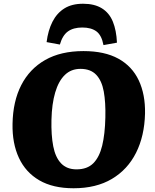

<svg xmlns="http://www.w3.org/2000/svg" viewBox="-20 -990 830 1026"><path d="M47 -328Q49 -448 93.5 -535Q138 -622 221.5 -669.5Q305 -717 426 -717Q539 -717 612.5 -676.5Q686 -636 721.5 -560.5Q757 -485 755 -383Q752 -263 707 -173.5Q662 -84 578 -34Q494 16 373 16Q263 16 190 -26.5Q117 -69 81 -146.5Q45 -224 47 -328ZM255 -350Q253 -268 264.5 -208.5Q276 -149 306.5 -117Q337 -85 389 -85Q446 -85 478.5 -117.5Q511 -150 526 -211.5Q541 -273 543 -362Q545 -443 534.5 -501Q524 -559 494 -590.5Q464 -622 410 -622Q360 -622 326.5 -589.5Q293 -557 275 -496Q257 -435 255 -350ZM533 -749Q523 -802 495 -822.5Q467 -843 420 -843Q372 -843 343 -822Q314 -801 300 -752L229 -765Q237 -828 260.5 -874Q284 -920 324 -945Q364 -970 424 -970Q485 -970 524.5 -945.5Q564 -921 583 -874.5Q602 -828 605 -762Z"/></svg>

Font: Literata ExtraBold
Style: Italic
Weight: 800
Italic angle: -2°
Designer: Latin by Veronika Burian and Jose Scaglione. Greek by Irene Vlachou. Cyrillic by Vera Evstafieva
Foundry: TypeTogether
Version: Version 3.002